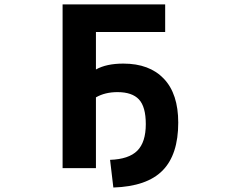

<svg xmlns="http://www.w3.org/2000/svg" viewBox="-20 -752 1040 861"><path d="M260.7 2V-732.4H720.7V-608.4H410.2V-440.4Q457 -466.8 533.2 -466.8Q650.4 -466.8 714.8 -398.9Q779.3 -331.1 779.3 -202.1Q779.3 -58.6 709 12.7Q638.7 84 488.3 88.9L473.6 -35.2Q557.6 -38.1 595.7 -76.2Q633.8 -114.3 633.8 -195.3Q633.8 -273.4 603 -306.2Q572.3 -338.9 506.8 -338.9Q451.2 -338.9 410.2 -315.4V2Z"/></svg>

Font: Gen Shin Gothic Monospace Bold
Style: Bold
Weight: 700
Designer: [Source Han Sans]
Ryoko NISHIZUKA  (kana & ideographs); Paul D. Hunt (Latin, Greek & Cyrillic); Wenlong ZHANG  (bopomofo
Version: Version 1.002.20150607